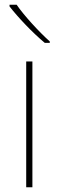

<svg xmlns="http://www.w3.org/2000/svg" viewBox="-20 -786 247 806"><path d="M50 -766H20V-759C55 -714 115 -650 168 -606H189V-612C144 -652 79 -723 50 -766ZM116 0V-528H90V0Z"/></svg>

Font: Noto Sans Ethiopic Thin
Style: Regular
Weight: 100
Designer: Monotype Design Team
Foundry: Monotype Imaging Inc.
Version: Version 2.102